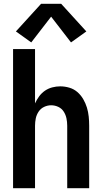

<svg xmlns="http://www.w3.org/2000/svg" viewBox="-20 -994 540 1014"><path d="M49 0H165V-330Q165 -350 169 -369Q173 -388 184 -404.5Q195 -421 213 -429.5Q231 -438 250 -438Q270 -438 288 -429.5Q306 -421 316.5 -404.5Q327 -388 331 -369Q335 -350 335 -330V0H451V-330Q451 -354 448.5 -378.5Q446 -403 439 -426Q432 -449 419.5 -470.5Q407 -492 388.5 -508Q370 -524 346 -531Q322 -538 298 -538Q277 -538 256 -532.5Q235 -527 217.5 -515Q200 -503 187 -485.5Q174 -468 165 -448V-735H49ZM145 -770 250 -906 355 -770 436 -828 303 -974H197L64 -828Z"/></svg>

Font: Iosevka SS09
Style: Bold
Weight: 700
Monospace: yes
Designer: Belleve Invis
Foundry: Belleve Invis
Version: Version 5.2.1; ttfautohint (v1.8.3)